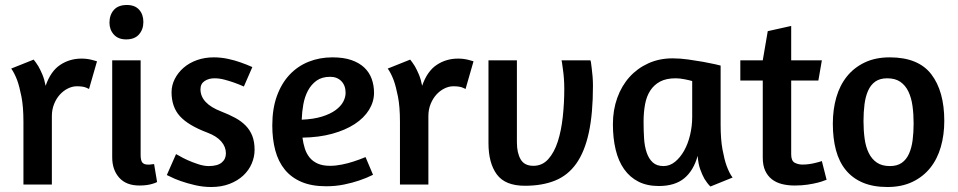

<svg xmlns="http://www.w3.org/2000/svg" viewBox="-20 -740 3842 770"><path d="M188 -274V0H74V-252Q74 -312 66 -352.5Q58 -393 49 -418Q38 -447 25 -465L115 -501Q124 -490 134 -474Q142 -460 150 -441Q158 -422 163 -396Q183 -454 221 -479.5Q259 -505 307 -505Q330 -505 350 -499.5Q370 -494 369 -494L337 -383Q338 -383 325.5 -388.5Q313 -394 288 -394Q270 -394 252 -385Q234 -376 220 -360.5Q206 -345 197 -323Q188 -301 188 -274Z M430 -109V-498H544V-119Q544 -96 551 -88Q558 -80 572 -80Q576 -80 580.5 -80Q585 -80 589 -81Q593 -81 598 -82L610 -10Q603 -6 592 -3Q583 0 569.5 2Q556 4 539 4Q486 4 458 -27.5Q430 -59 430 -109ZM555 -652Q555 -622 537.5 -602Q520 -582 486 -582Q454 -582 436.5 -601.5Q419 -621 419 -649Q419 -680 436.5 -700Q454 -720 489 -720Q521 -720 538 -701Q555 -682 555 -652Z M837 -510Q866 -510 894 -504Q922 -498 944 -490Q970 -481 992 -471L958 -393Q938 -402 918 -409Q901 -415 880.5 -420.5Q860 -426 840 -426Q817 -426 800.5 -415Q784 -404 784 -382Q784 -325 867 -293Q898 -281 923 -267.5Q948 -254 965.5 -236Q983 -218 992 -194.5Q1001 -171 1001 -139Q1001 -111 989.5 -84Q978 -57 955.5 -36Q933 -15 900.5 -2.5Q868 10 827 10Q794 10 762 2.5Q730 -5 704.5 -14Q679 -23 664 -31L649 -38L686 -122L699 -115Q712 -107 732 -98Q752 -89 775 -81.5Q798 -74 817 -74Q852 -74 869 -88Q886 -102 886 -125Q886 -151 867.5 -172.5Q849 -194 812 -208Q735 -237 701.5 -274Q668 -311 668 -370Q668 -398 681 -423.5Q694 -449 716.5 -468.5Q739 -488 770 -499Q801 -510 837 -510Z M1313 -510Q1358 -510 1389.5 -499Q1421 -488 1441 -469Q1461 -450 1470.5 -424Q1480 -398 1480 -368Q1480 -332 1460 -299.5Q1440 -267 1402.5 -242.5Q1365 -218 1312 -203.5Q1259 -189 1193 -188Q1196 -165 1202.5 -144.5Q1209 -124 1221.5 -108.5Q1234 -93 1254 -84Q1274 -75 1304 -75Q1326 -75 1351 -80Q1376 -85 1397 -92Q1422 -100 1446 -110L1476 -39Q1450 -26 1420 -16Q1394 -7 1360 0Q1326 7 1288 7Q1230 7 1189 -10.5Q1148 -28 1122 -60Q1096 -92 1084 -137Q1072 -182 1072 -237Q1072 -304 1090.5 -355Q1109 -406 1141.5 -440.5Q1174 -475 1218 -492.5Q1262 -510 1313 -510ZM1190 -260Q1238 -262 1271.5 -272.5Q1305 -283 1326 -298.5Q1347 -314 1356.5 -332Q1366 -350 1366 -368Q1366 -397 1349 -414.5Q1332 -432 1304 -432Q1271 -432 1249.5 -416.5Q1228 -401 1215 -376.5Q1202 -352 1196.5 -321.5Q1191 -291 1190 -260Z M1698 -274V0H1584V-252Q1584 -312 1576 -352.5Q1568 -393 1559 -418Q1548 -447 1535 -465L1625 -501Q1634 -490 1644 -474Q1652 -460 1660 -441Q1668 -422 1673 -396Q1693 -454 1731 -479.5Q1769 -505 1817 -505Q1840 -505 1860 -499.5Q1880 -494 1879 -494L1847 -383Q1848 -383 1835.5 -388.5Q1823 -394 1798 -394Q1780 -394 1762 -385Q1744 -376 1730 -360.5Q1716 -345 1707 -323Q1698 -301 1698 -274Z M2348 -498 2350 -490Q2351 -481 2353 -466.5Q2355 -452 2356.5 -433.5Q2358 -415 2358 -396Q2358 -285 2341.5 -208.5Q2325 -132 2291.5 -84.5Q2258 -37 2206.5 -16Q2155 5 2085 5Q2006 5 1972.5 -40.5Q1939 -86 1939 -166V-498H2053V-169Q2053 -127 2068 -101Q2083 -75 2119 -75Q2155 -75 2179 -102Q2203 -129 2217 -172.5Q2231 -216 2237 -271.5Q2243 -327 2243 -384Q2243 -405 2241.5 -425.5Q2240 -446 2237.5 -462Q2235 -478 2234 -488L2232 -498Z M2870 -241Q2870 -181 2877.5 -140.5Q2885 -100 2894 -75Q2905 -45 2918 -28L2829 8Q2816 -5 2805 -23Q2796 -39 2788 -61.5Q2780 -84 2778 -115Q2761 -55 2723.5 -24.5Q2686 6 2622 6Q2575 6 2540.5 -11.5Q2506 -29 2483 -61.5Q2460 -94 2449 -140Q2438 -186 2438 -242Q2438 -299 2455.5 -347.5Q2473 -396 2504.5 -431Q2536 -466 2580 -486Q2624 -506 2677 -506Q2707 -506 2739.5 -501.5Q2772 -497 2800 -492Q2828 -487 2847.5 -482.5Q2867 -478 2870 -477ZM2756 -271V-415Q2746 -418 2726 -422Q2706 -426 2690 -426Q2652 -426 2627.5 -413Q2603 -400 2588 -377Q2573 -354 2567 -322Q2561 -290 2561 -252Q2561 -217 2563 -185Q2565 -153 2573.5 -128Q2582 -103 2598 -88.5Q2614 -74 2641 -74Q2666 -74 2687 -91Q2708 -108 2723.5 -135.5Q2739 -163 2747.5 -198.5Q2756 -234 2756 -271Z M2949 -498H3039L3059 -615L3153 -636V-498H3276L3262 -417H3153V-121Q3153 -95 3167 -87.5Q3181 -80 3198 -80Q3212 -80 3226 -82Q3240 -84 3251 -87Q3264 -90 3276 -94L3295 -19L3286 -16Q3277 -12 3259.5 -7.5Q3242 -3 3218.5 0.5Q3195 4 3167 4Q3139 4 3115.5 -2Q3092 -8 3075 -21.5Q3058 -35 3048.5 -56Q3039 -77 3039 -108V-417H2949Z M3767 -255Q3767 -199 3753 -150.5Q3739 -102 3710.5 -66.5Q3682 -31 3639 -10.5Q3596 10 3539 10Q3482 10 3440.5 -7.5Q3399 -25 3372 -58Q3345 -91 3332.5 -138Q3320 -185 3320 -244Q3320 -301 3334 -349.5Q3348 -398 3376.5 -433.5Q3405 -469 3448 -489.5Q3491 -510 3548 -510Q3663 -510 3715 -442Q3767 -374 3767 -255ZM3443 -254Q3443 -217 3447.5 -184Q3452 -151 3464 -126.5Q3476 -102 3496.5 -88Q3517 -74 3549 -74Q3578 -74 3596.5 -87Q3615 -100 3625.5 -123.5Q3636 -147 3640 -178Q3644 -209 3644 -245Q3644 -282 3639.5 -315Q3635 -348 3623 -373Q3611 -398 3590.5 -412Q3570 -426 3538 -426Q3509 -426 3490.5 -413Q3472 -400 3461.5 -376.5Q3451 -353 3447 -321.5Q3443 -290 3443 -254Z"/></svg>

Font: Amaranth
Style: Regular
Weight: 400
Designer: Gesine Todt
Foundry: Gesine Todt
Version: Version 1.001